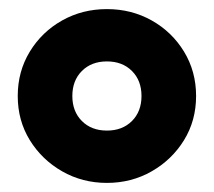

<svg xmlns="http://www.w3.org/2000/svg" viewBox="-20 -730 470 422"><path d="M215 -328Q161 -328 116.5 -353.5Q72 -379 45.5 -422Q19 -465 19 -519Q19 -573 45.5 -616.5Q72 -660 116.5 -685Q161 -710 215 -710Q269 -710 313.5 -685Q358 -660 384.5 -616.5Q411 -573 411 -519Q411 -465 384.5 -422Q358 -379 313.5 -353.5Q269 -328 215 -328ZM215 -443Q249 -443 270 -464Q291 -485 291 -519Q291 -553 270 -574Q249 -595 215 -595Q181 -595 160 -574Q139 -553 139 -519Q139 -485 160 -464Q181 -443 215 -443Z"/></svg>

Font: Rubik Black
Style: Regular
Weight: 900
Designer: Hubert and Fischer
Foundry: Hubert and Fischer
Version: Version 2.300;gftools[0.9.30]